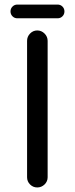

<svg xmlns="http://www.w3.org/2000/svg" viewBox="-20 -822 330 848"><path d="M99.6 -39.1V-641.6Q99.6 -660.2 112.8 -673.8Q126 -687.5 144.5 -687.5Q163.1 -687.5 176.8 -673.8Q190.4 -660.2 190.4 -641.6V-39.1Q190.4 -20.5 176.8 -7.3Q163.1 5.9 144.5 5.9Q126 5.9 112.8 -7.3Q99.6 -20.5 99.6 -39.1ZM56.6 -801.8H234.4Q247.1 -801.8 255.9 -793Q264.6 -784.2 264.6 -771.5Q264.6 -758.8 255.9 -750Q247.1 -741.2 234.4 -741.2H56.6Q43.9 -741.2 35.2 -750Q26.4 -758.8 26.4 -771.5Q26.4 -784.2 35.2 -793Q43.9 -801.8 56.6 -801.8Z"/></svg>

Font: jf-openhuninn-2.0
Style: Regular
Weight: 400
Designer: [Kosugi Maru]
Designed by MOTOYA      

[Varela Round]
Joe Prince (Latin component); Avraham Cornfeld (Hebrew component)
Foundry: justfont CO.,LTD.
Version: 2.0